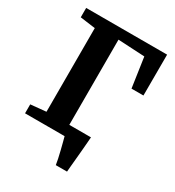

<svg xmlns="http://www.w3.org/2000/svg" viewBox="-216 -867 1065 1171"><g transform="rotate(30 317.0 -281.5)"><path d="M238 -73.5H429V-51H238ZM361 180Q359 164.5 353.5 138.8Q348 113 341 85Q334 57 328 33.8Q322 10.5 319 0L282 -74H462Q461 -60.5 459 -34.5Q457 -8.5 454.2 23Q451.5 54.5 448.5 85.8Q445.5 117 443.2 142.2Q441 167.5 440 180ZM40.5 0V-63L149 -73.5V-662.5L42 -677V-743H612L611.5 -455H527.5L497 -664L309.5 -674V-73.5L450.5 -63V0Z"/></g></svg>

Font: Merriweather ExtraBold
Style: Regular
Weight: 800
Version: Version 2.100